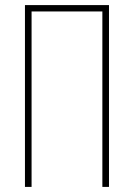

<svg xmlns="http://www.w3.org/2000/svg" viewBox="-20 -734 526 754"><path d="M78 0V-714H408V0H382V-689H104V0Z"/></svg>

Font: Noto Sans ExtraCondensed Thin
Style: Regular
Weight: 100
Width: 2
Designer: Monotype Design Team
Foundry: Monotype Imaging Inc.
Version: Version 2.013; ttfautohint (v1.8.4.7-5d5b)